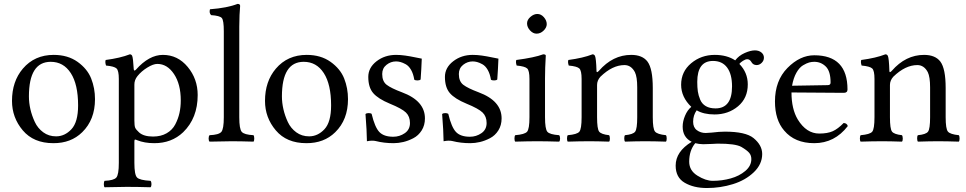

<svg xmlns="http://www.w3.org/2000/svg" viewBox="-20 -718 4911 976"><path d="M41 -205.1Q41 -304.2 96.2 -369.1Q155.8 -439 252.9 -439Q324.7 -439 374.3 -403.6Q423.8 -368.2 443.4 -319.1Q462.9 -270 462.9 -213.9Q462.9 -109.4 397.9 -45.9Q340.8 10.3 251 9.8Q150.9 9.8 95.9 -55.2Q41 -120.1 41 -205.1ZM237.8 -403.8Q127 -403.8 127 -228Q127 -195.8 134.5 -162.8Q142.1 -129.9 157 -97.9Q171.9 -65.9 200 -45.4Q228 -24.9 265.1 -24.9Q309.1 -24.9 343 -61Q377 -97.2 377 -182.1Q377 -289.1 339.8 -346.4Q302.7 -403.8 237.8 -403.8Z M678.7 -331.1Q662.6 -311 663.1 -287.1V-105Q663.1 -78.6 667.2 -68.8Q671.4 -59.1 687 -44.9Q710.4 -23.9 757.8 -23.9Q797.9 -23.9 826.9 -40.5Q856 -57.1 870.8 -85.4Q885.7 -113.8 892.3 -143.8Q898.9 -173.8 898.9 -208Q898.9 -290 864.5 -341.6Q830.1 -393.1 779.8 -393.1Q758.8 -393.1 728.8 -374.5Q698.7 -356 678.7 -331.1ZM659.7 -368.2Q660.6 -353 670.9 -363.8Q737.8 -439 808.1 -439Q883.3 -439 934.1 -377.9Q984.9 -316.9 984.9 -234.9Q984.9 -117.7 911.1 -45.9Q852.1 10.3 763.7 9.8Q714.8 9.8 676.8 -5.4Q668.9 -9.3 666 -8.3Q663.1 -7.3 663.1 2V109.9Q663.1 169.9 676.5 184.1Q689.9 198.2 745.1 201.2Q750 206.1 750 218Q750 230 745.1 233.9Q679.2 231.9 624 231.9Q582 231.9 511.7 233.9Q507.8 230 507.8 218Q507.8 206.1 511.7 201.2Q558.6 199.2 571.3 184.6Q584 169.9 584 109.9V-316.9Q584 -358.9 572.5 -369.9Q561 -380.9 519 -384.8Q513.2 -401.9 517.1 -413.1Q591.3 -422.9 640.1 -441.9Q647.9 -441.9 651.9 -434.1Q656.7 -422.4 659.7 -368.2Z M1117.7 -122.1V-559.1Q1117.7 -614.3 1107.7 -626.2Q1097.7 -638.2 1053.2 -641.1Q1042 -652.3 1047.4 -670.9Q1136.2 -677.7 1187.5 -698.2Q1200.7 -698.2 1200.7 -688Q1196.8 -647.9 1196.3 -583V-122.1Q1196.3 -62 1209 -47.6Q1221.7 -33.2 1268.6 -30.8Q1272.5 -25.9 1272.5 -13.9Q1272.5 -2 1268.6 2Q1202.6 0 1157.2 0Q1115.2 0 1045.4 2Q1040.5 -2 1040.5 -13.9Q1040.5 -25.9 1045.4 -30.8Q1092.3 -32.7 1105 -47.4Q1117.7 -62 1117.7 -122.1Z M1327.1 -205.1Q1327.1 -304.2 1382.3 -369.1Q1441.9 -439 1539.1 -439Q1610.8 -439 1660.4 -403.6Q1710 -368.2 1729.5 -319.1Q1749 -270 1749 -213.9Q1749 -109.4 1684.1 -45.9Q1627 10.3 1537.1 9.8Q1437 9.8 1382.1 -55.2Q1327.1 -120.1 1327.1 -205.1ZM1523.9 -403.8Q1413.1 -403.8 1413.1 -228Q1413.1 -195.8 1420.7 -162.8Q1428.2 -129.9 1443.1 -97.9Q1458 -65.9 1486.1 -45.4Q1514.2 -24.9 1551.3 -24.9Q1595.2 -24.9 1629.2 -61Q1663.1 -97.2 1663.1 -182.1Q1663.1 -289.1 1626 -346.4Q1588.9 -403.8 1523.9 -403.8Z M1837.9 -138.2Q1842.8 -143.1 1853.5 -143.1Q1864.3 -143.1 1869.1 -139.2Q1885.3 -71.3 1908.2 -47.1Q1931.2 -22.9 1979 -22.9Q2011.2 -22.9 2037.6 -41Q2064 -59.1 2064 -92.8Q2064 -126 2043.5 -146Q2022.9 -166 1961.9 -190.9Q1901.9 -215.8 1877 -244.9Q1852.1 -273.9 1852.1 -327.1Q1852.1 -374 1894 -406.5Q1936 -439 1993.2 -439Q2016.1 -439 2040 -435.5Q2064 -432.1 2090.6 -426.5Q2117.2 -420.9 2124 -419.9Q2122.1 -366.7 2118.2 -314Q2113.3 -309.1 2102.1 -309.1Q2090.8 -309.1 2085.9 -313Q2081.1 -342.8 2069.6 -362.8Q2058.1 -382.8 2042.5 -391.4Q2026.9 -399.9 2015.4 -402.8Q2003.9 -405.8 1993.2 -405.8Q1966.3 -405.8 1944.6 -388.4Q1922.9 -371.1 1922.9 -341.8Q1922.9 -304.2 1945.6 -286.9Q1968.3 -269.5 2022.9 -249Q2140.1 -205.6 2140.1 -116.2Q2140.1 -81.1 2123.5 -54.9Q2106.9 -28.8 2081.1 -15.4Q2055.2 -2 2030 3.9Q2004.9 9.8 1981 9.8Q1932.1 9.8 1890.1 -1Q1883.3 -2.9 1870.1 -2.9Q1860.4 -2.9 1845.2 0Q1844.7 -52.2 1837.9 -138.2Z M2227.5 -138.2Q2232.4 -143.1 2243.2 -143.1Q2253.9 -143.1 2258.8 -139.2Q2274.9 -71.3 2297.9 -47.1Q2320.8 -22.9 2368.7 -22.9Q2400.9 -22.9 2427.2 -41Q2453.6 -59.1 2453.6 -92.8Q2453.6 -126 2433.1 -146Q2412.6 -166 2351.6 -190.9Q2291.5 -215.8 2266.6 -244.9Q2241.7 -273.9 2241.7 -327.1Q2241.7 -374 2283.7 -406.5Q2325.7 -439 2382.8 -439Q2405.8 -439 2429.7 -435.5Q2453.6 -432.1 2480.2 -426.5Q2506.8 -420.9 2513.7 -419.9Q2511.7 -366.7 2507.8 -314Q2502.9 -309.1 2491.7 -309.1Q2480.5 -309.1 2475.6 -313Q2470.7 -342.8 2459.2 -362.8Q2447.8 -382.8 2432.1 -391.4Q2416.5 -399.9 2405 -402.8Q2393.6 -405.8 2382.8 -405.8Q2356 -405.8 2334.2 -388.4Q2312.5 -371.1 2312.5 -341.8Q2312.5 -304.2 2335.2 -286.9Q2357.9 -269.5 2412.6 -249Q2529.8 -205.6 2529.8 -116.2Q2529.8 -81.1 2513.2 -54.9Q2496.6 -28.8 2470.7 -15.4Q2444.8 -2 2419.7 3.9Q2394.5 9.8 2370.6 9.8Q2321.8 9.8 2279.8 -1Q2272.9 -2.9 2259.8 -2.9Q2250 -2.9 2234.9 0Q2234.4 -52.2 2227.5 -138.2Z M2659.2 -599.1Q2659.2 -617.2 2676.3 -632.1Q2693.4 -647 2711.4 -647Q2730.5 -647 2744.9 -630.4Q2759.3 -613.8 2759.3 -595.2Q2759.3 -578.1 2743.4 -562.5Q2727.5 -546.9 2707.5 -546.9Q2689.5 -546.9 2674.3 -563.5Q2659.2 -580.1 2659.2 -599.1ZM2750.5 -122.1Q2750.5 -62 2762.5 -48.1Q2774.4 -34.2 2822.3 -30.8Q2827.1 -25.9 2827.1 -13.9Q2827.1 -2 2822.3 2Q2756.3 0 2711.4 0Q2665.5 0 2599.1 2Q2595.2 -2 2595.2 -13.9Q2595.2 -25.9 2599.1 -30.8Q2647 -34.7 2659.2 -48.3Q2671.4 -62 2671.4 -122.1V-316.9Q2671.4 -358.9 2659.9 -369.9Q2648.4 -380.9 2606.4 -384.8Q2600.6 -401.9 2604.5 -413.1Q2697.3 -425.3 2741.2 -441.9Q2754.4 -441.9 2754.4 -435.1Q2750.5 -371.1 2750.5 -321.3Z M3024.4 -357.9Q3095.2 -439 3188.5 -439Q3245.6 -439 3271.5 -404.8Q3298.3 -368.7 3298.3 -271V-122.1Q3298.3 -63 3309.8 -49.1Q3321.3 -35.2 3365.2 -30.8Q3369.1 -25.9 3369.1 -13.9Q3369.1 -2 3365.2 2Q3305.2 0 3259.3 0Q3217.3 0 3157.2 2Q3153.3 -2.9 3153.3 -14.9Q3153.3 -26.9 3157.2 -30.8Q3198.2 -34.7 3208.7 -48.8Q3219.2 -63 3219.2 -122.1V-273.9Q3219.2 -327.1 3207.5 -351.1Q3188.5 -387.2 3154.3 -387.2Q3093.3 -387.2 3032.2 -328.1Q3015.1 -309.1 3015.1 -286.1V-122.1Q3015.1 -63 3025.6 -49.1Q3036.1 -35.2 3076.2 -30.8Q3080.1 -25.9 3080.3 -13.9Q3080.6 -2 3076.2 2Q3016.1 0 2976.6 0Q2926.8 0 2866.2 2Q2862.3 -2 2862.3 -13.9Q2862.3 -25.9 2866.2 -30.8Q2913.1 -34.7 2924.8 -48.3Q2936.5 -62 2936.5 -122.1V-316.9Q2936.5 -358.9 2925 -369.9Q2913.6 -380.9 2871.1 -384.8Q2865.2 -401.9 2869.1 -413.1Q2943.4 -422.9 2992.2 -441.9Q3000 -441.9 3004.4 -434.1Q3010.3 -421.9 3012.2 -357.9Q3012.2 -344.7 3024.4 -357.9Z M3701.2 -278.8Q3701.2 -340.8 3676.3 -374.5Q3651.4 -408.2 3604.5 -408.2Q3524.4 -408.2 3524.4 -301.8Q3524.4 -273.9 3527.3 -253.4Q3530.3 -232.9 3539.3 -211.4Q3548.3 -189.9 3567.9 -178.5Q3587.4 -167 3617.2 -167Q3701.2 -167 3701.2 -278.8ZM3514.2 9.8Q3483.4 46.9 3483.4 104Q3483.4 148.9 3525.4 175Q3567.4 201.2 3603.5 201.2Q3650.4 201.2 3694.3 189Q3738.3 176.8 3768.8 150.9Q3799.3 125 3799.3 90.8Q3799.3 71.8 3788.3 58.8Q3777.3 45.9 3748.5 28.8Q3717.8 11.7 3627.4 12.2Q3622.6 12.2 3597.4 13.7Q3572.3 15.1 3554.2 15.1Q3532.2 14.6 3514.2 9.8ZM3826.2 -387.2Q3807.1 -387.2 3798.3 -404.8Q3790.5 -417 3778.3 -417Q3769.5 -417 3756.8 -408.9Q3744.1 -400.9 3738.3 -393.1Q3781.2 -349.1 3781.2 -289.1Q3781.2 -219.2 3731.7 -177.7Q3682.1 -136.2 3612.3 -136.2Q3557.1 -136.2 3521.5 -157.2Q3503.4 -132.3 3503.4 -99.1Q3503.4 -70.3 3522.5 -56.2Q3541.5 -42 3567.4 -42L3597.2 -43.9Q3637.2 -48.8 3664.6 -48.8Q3770.5 -48.8 3810.5 -16.1Q3854.5 20 3854.5 64.9Q3854.5 116.7 3812 157.5Q3769.5 198.2 3705.8 218Q3642.1 237.8 3573.2 237.8Q3506.3 237.8 3460.4 210.9Q3414.6 184.1 3414.6 124Q3414.6 52.2 3496.1 2.9Q3450.2 -20 3450.2 -74.2Q3450.2 -101.1 3462.2 -129.6Q3474.1 -158.2 3494.1 -174.8Q3442.4 -224.6 3442.4 -287.1Q3442.4 -354 3493.4 -396.5Q3544.4 -439 3613.3 -439Q3675.3 -439 3717.3 -411.1Q3735.4 -435.1 3765.4 -448.5Q3795.4 -461.9 3817.4 -461.9Q3837.4 -461.9 3850.3 -451.4Q3863.3 -440.9 3863.3 -424.8Q3863.3 -409.7 3851.8 -398.4Q3840.3 -387.2 3826.2 -387.2Z M4006.3 -282.2 4187.5 -285.2Q4202.6 -285.2 4202.1 -298.8Q4202.1 -356 4177.7 -379.9Q4153.3 -403.8 4119.1 -403.8Q4106 -403.8 4093.3 -400.4Q4080.6 -397 4062 -386Q4043.5 -375 4028.3 -348.1Q4013.2 -321.3 4006.3 -282.2ZM4268.6 -92.8Q4285.6 -91.8 4289.6 -77.1Q4222.7 9.8 4119.1 9.8Q4020 9.8 3966.3 -54.2Q3919.4 -108.4 3919.4 -202.1Q3919.4 -308.1 3982.9 -372.6Q4046.4 -437 4119.1 -437Q4288.1 -437 4288.1 -263.2Q4288.1 -246.1 4269.5 -246.1L4003.4 -248Q4003.4 -164.1 4035.2 -110.8Q4079.1 -39.1 4144.5 -39.1Q4186.5 -39.1 4213.1 -51Q4239.7 -63 4268.6 -92.8Z M4513.2 -357.9Q4584 -439 4677.2 -439Q4734.4 -439 4760.3 -404.8Q4787.1 -368.7 4787.1 -271V-122.1Q4787.1 -63 4798.6 -49.1Q4810.1 -35.2 4854 -30.8Q4857.9 -25.9 4857.9 -13.9Q4857.9 -2 4854 2Q4793.9 0 4748 0Q4706.1 0 4646 2Q4642.1 -2.9 4642.1 -14.9Q4642.1 -26.9 4646 -30.8Q4687 -34.7 4697.5 -48.8Q4708 -63 4708 -122.1V-273.9Q4708 -327.1 4696.3 -351.1Q4677.2 -387.2 4643.1 -387.2Q4582 -387.2 4521 -328.1Q4503.9 -309.1 4503.9 -286.1V-122.1Q4503.9 -63 4514.4 -49.1Q4524.9 -35.2 4564.9 -30.8Q4568.8 -25.9 4569.1 -13.9Q4569.3 -2 4564.9 2Q4504.9 0 4465.3 0Q4415.5 0 4355 2Q4351.1 -2 4351.1 -13.9Q4351.1 -25.9 4355 -30.8Q4401.9 -34.7 4413.6 -48.3Q4425.3 -62 4425.3 -122.1V-316.9Q4425.3 -358.9 4413.8 -369.9Q4402.3 -380.9 4359.9 -384.8Q4354 -401.9 4357.9 -413.1Q4432.1 -422.9 4481 -441.9Q4488.8 -441.9 4493.2 -434.1Q4499 -421.9 4501 -357.9Q4501 -344.7 4513.2 -357.9Z"/></svg>

Font: Linux Libertine
Style: Regular
Weight: 400
Designer: Philipp H. Poll
Foundry: Philipp H. Poll
Version: Version 5.3.0 ; ttfautohint (v0.9)